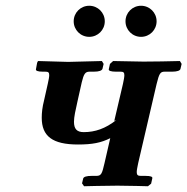

<svg xmlns="http://www.w3.org/2000/svg" viewBox="-20 -646 651 667"><path d="M407 -354 377 -226 384 -229C346 -199 310 -187 271 -187C247 -187 237 -198 237 -223C237 -240 242.3 -262.9 249 -293L264 -360C271 -389 276 -397 291 -397H306C325 -397 334 -401 336 -407L340 -424L334 -434C300 -433 251 -432 217 -431L112 -434L109 -428L105 -406C103 -400 112 -397 129 -397H137C147 -397 151 -395 151 -385C151 -378 149 -369 146 -355L133 -297C127 -274 125 -254 125 -237C125 -173 162 -144 251 -144C301 -144 331 -150 363 -166L343 -79C334.7 -43.1 332 -35 315 -35H299C281 -35 271 -32 269 -26L265 -9L272 1C272 1 348 -1 388 -1C424 -1 494 1 494 1L505 -8L509 -26C511 -32 504 -35 485 -35H469C459 -35 455 -38 455 -48C455 -55 457 -64 460 -79L524 -354C533 -391 537 -397 552 -397H578C596 -397 606 -401 607 -407L611 -424L605 -434C567 -433 515 -432 478 -432L373 -434L362 -424L358 -406C356 -400 366 -397 383 -397H398C408 -397 412 -395 412 -385C412 -378 410 -368 407 -354ZM416 -572C416 -542 440 -518 470 -518C500 -518 524 -542 524 -572C524 -602 500 -626 470 -626C440 -626 416 -602 416 -572ZM236 -572C236 -542 260 -518 290 -518C320 -518 344 -542 344 -572C344 -602 320 -626 290 -626C260 -626 236 -602 236 -572Z"/></svg>

Font: Linux Libertine O
Style: Bold Italic
Weight: 700
Italic angle: -11.5°
Designer: Philipp H. Poll
Foundry: Philipp H. Poll
Version: Version 4.1.0